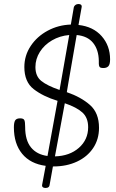

<svg xmlns="http://www.w3.org/2000/svg" viewBox="-20 -829 574 954"><path d="M527 -534Q527 -509 518.5 -500Q510 -491 494 -491Q478 -491 474.5 -497Q471 -503 471 -512.5Q471 -522 471 -527Q470 -582 442.5 -616Q415 -650 361 -655L319 -413L312 -371Q382 -347 427 -307.5Q472 -268 472 -194Q472 -137 443 -93.5Q414 -50 362.5 -26Q311 -2 246 -2H243L227 87Q226 105 206 105Q197 105 192.5 101Q188 97 189 91L207 -5Q131 -15 90 -65Q49 -115 49 -196Q49 -221 55.5 -231Q62 -241 80 -241Q97 -241 101 -232Q105 -223 105 -198Q105 -132 134 -96.5Q163 -61 216 -54L266 -328Q194 -350 147.5 -386Q101 -422 101 -496Q101 -553 132.5 -600.5Q164 -648 217 -676.5Q270 -705 332 -707L347 -794Q349 -800 355 -804.5Q361 -809 370 -809Q379 -809 383 -805Q387 -801 386 -795L370 -705Q443 -697 485 -649.5Q527 -602 527 -534ZM324 -655Q277 -651 238.5 -628.5Q200 -606 178 -571Q156 -536 156 -496Q156 -450 185.5 -426.5Q215 -403 276 -382L280 -405ZM302 -316 253 -52Q326 -54 372 -94.5Q418 -135 418 -197Q418 -244 389.5 -270Q361 -296 302 -316Z"/></svg>

Font: Mali Light
Style: Italic
Weight: 300
Italic angle: -10°
Version: Version 1.000; ttfautohint (v1.6)